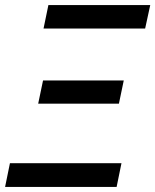

<svg xmlns="http://www.w3.org/2000/svg" viewBox="-21 -734 610 754"><path d="M150 -622H549L569 -714H169ZM129 -327H446L465 -418H148ZM-1 0H437L456 -93H18Z"/></svg>

Font: Noto Sans Medium
Style: Italic
Weight: 500
Italic angle: -12°
Designer: Monotype Design Team
Foundry: Monotype Imaging Inc.
Version: Version 2.013